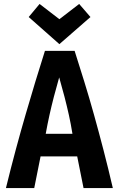

<svg xmlns="http://www.w3.org/2000/svg" viewBox="-20 -950 600 970"><path d="M10 0Q35 -102 60 -195Q85 -288 110 -373.5Q135 -459 159 -538.5Q183 -618 207 -693H357Q381 -618 406 -537Q431 -456 455 -370Q479 -284 503 -191.5Q527 -99 550 0H402L370 -160H185L153 0ZM211 -274H346Q338 -324 328 -369Q318 -414 306 -460.5Q294 -507 279 -559Q264 -507 252 -460.5Q240 -414 230 -369Q220 -324 211 -274ZM280 -727 125 -864 180 -930 280 -853 380 -930 437 -864Z"/></svg>

Font: Ubuntu Sans Mono
Style: Regular
Weight: 400
Monospace: yes
Designer: Dalton Maag Ltd
Foundry: Dalton Maag Ltd
Version: Version 1.006